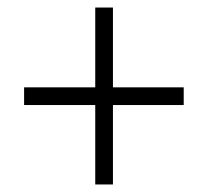

<svg xmlns="http://www.w3.org/2000/svg" viewBox="-20 -608 554 510"><path d="M280 -376V-588H233V-376H44V-329H233V-118H280V-329H468V-376Z"/></svg>

Font: Noto Sans Gujarati SemiCondensed Light
Style: Regular
Weight: 300
Width: 4
Designer: Jelle Bosma - Monotype Design Team, Universal Thirst
Foundry: Monotype Imaging Inc.
Version: Version 2.106